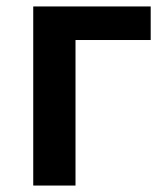

<svg xmlns="http://www.w3.org/2000/svg" viewBox="-20 -575 516 595"><path d="M83 -555H447V-451H214V0H83Z"/></svg>

Font: Merged Yaku Han JP SemiBold
Style: Regular
Weight: 600
Designer: Ryoko NISHIZUKA 西塚涼子 (kana, bopomofo & ideographs); Paul D. Hunt (Latin, Greek & Cyrillic); Sandoll Communications 산돌커뮤니
Foundry: Adobe
Version: Version 2.004